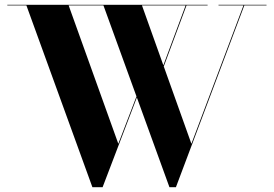

<svg xmlns="http://www.w3.org/2000/svg" viewBox="-20 -770 1140 800"><path d="M365 10 90 -747.5H10.5V-750H845V-747.5H571.5L777.5 -171L994.5 -747.5H890.5V-750H1090.5V-747.5H998L713 10H686L411 -747.5H266L473 -171L561 -400.5L562.5 -396L407.5 10ZM652 -465.5 649.5 -468 754 -749 757.5 -748.5Z"/></svg>

Font: Bodoni Moda 72pt
Style: Bold
Weight: 700
Designer: Owen Earl
Foundry: indestructible type
Version: Version 2.004